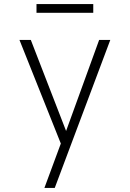

<svg xmlns="http://www.w3.org/2000/svg" viewBox="-20 -747 640 947"><path d="M199 180 280 -39 76 -550H132L306 -101L469 -550H524L250 180ZM160 -684V-727H440V-684Z"/></svg>

Font: Tiny Thin
Style: Regular
Weight: 100
Monospace: yes
Designer: Philipp Nurullin, Konstantin Bulenkov
Foundry: JetBrains
Version: Version 2.251; ttfautohint (v1.8.4.7-5d5b)